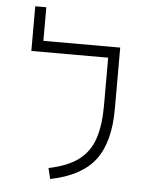

<svg xmlns="http://www.w3.org/2000/svg" viewBox="-53 -778 692 834"><g transform="rotate(5 293.0 -361.0)"><path d="M401.9 -585.9H450.2V-318.4Q450.2 -173.8 391.4 -95.9Q332.5 -18.1 196.8 9.3L185.5 -37.6Q269 -54.7 316.2 -90.6Q363.3 -126.5 382.6 -185.1Q401.9 -243.7 401.9 -328.1V-537.6H66.9V-732.4H115.2V-585.9Z"/></g></svg>

Font: Cascadia Code NF ExtraLight
Style: Regular
Weight: 200
Monospace: yes
Designer: Aaron Bell
Foundry: Saja Typeworks
Version: Version 2404.023; ttfautohint (v1.8.4)